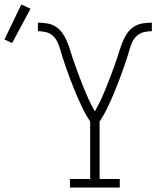

<svg xmlns="http://www.w3.org/2000/svg" viewBox="-123 -836 743 856"><path d="M189 0V-38H279V-294Q269 -309 260.5 -324Q252 -339 244.5 -355Q237 -371 229.5 -387Q222 -403 215.5 -419Q209 -435 202.5 -451.5Q196 -468 189.5 -484.5Q183 -501 177.5 -517.5Q172 -534 166 -550.5Q160 -567 155 -583.5Q150 -600 145 -617Q140 -634 132.5 -650Q125 -666 111.5 -677.5Q98 -689 80.5 -693Q63 -697 46 -697V-735Q67 -735 88 -731.5Q109 -728 126.5 -716.5Q144 -705 156 -687.5Q168 -670 176 -650.5Q184 -631 190 -611Q196 -591 203 -571Q210 -551 217 -531.5Q224 -512 231.5 -492Q239 -472 247 -452.5Q255 -433 263 -414Q271 -395 280.5 -376Q290 -357 300 -339Q310 -357 319.5 -376Q329 -395 337 -414Q345 -433 353 -452.5Q361 -472 368.5 -492Q376 -512 383 -531.5Q390 -551 397 -571Q404 -591 410 -611Q416 -631 424 -650.5Q432 -670 444 -687.5Q456 -705 473.5 -716.5Q491 -728 512 -731.5Q533 -735 554 -735V-697Q537 -697 519.5 -693Q502 -689 488.5 -677.5Q475 -666 467.5 -650Q460 -634 455 -617Q450 -600 445 -583.5Q440 -567 434 -550.5Q428 -534 422.5 -517.5Q417 -501 410.5 -484.5Q404 -468 397.5 -451.5Q391 -435 384.5 -419Q378 -403 370.5 -387Q363 -371 355.5 -355Q348 -339 339.5 -324Q331 -309 321 -294V-38H411V0ZM-69 -644 -103 -660 -28 -816 13 -797Z"/></svg>

Font: Iosevka Etoile Extralight
Style: Regular
Weight: 200
Designer: Belleve Invis
Foundry: Belleve Invis
Version: Version 22.1.2; ttfautohint (v1.8.4)